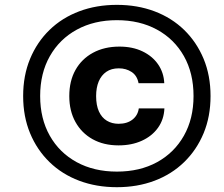

<svg xmlns="http://www.w3.org/2000/svg" viewBox="-20 -758 918 787"><path d="M466 -162.1Q405 -162.1 359.8 -187.3Q314.6 -212.4 289.3 -257.9Q264 -303.4 264 -364.1Q264 -425.9 289.3 -471.1Q314.6 -516.4 361.1 -541.7Q407.7 -567 469.7 -567Q523.3 -567 563.8 -547.6Q604.3 -528.3 627.9 -494.4Q651.4 -460.4 653.3 -417.1H547.9Q542.1 -448.1 519.5 -463Q496.9 -477.9 467 -477.9Q436.4 -477.9 415.9 -463.7Q395.3 -449.6 384.6 -424.1Q374 -398.7 374 -364.1Q374 -326.4 385.5 -301.1Q397 -275.9 417.9 -263.2Q438.9 -250.6 466 -250.6Q501.1 -250.6 523.1 -267.9Q545 -285.1 548.9 -313.6H653.9Q652 -268.3 627.5 -234.1Q603 -200 561.4 -181.1Q519.7 -162.1 466 -162.1ZM459.1 9.3Q375.1 9.3 304.7 -17.2Q234.3 -43.7 183 -93.6Q131.7 -143.4 103.3 -211.9Q74.9 -280.4 74.9 -364.4Q74.9 -448.4 103.3 -516.9Q131.7 -585.4 183 -635.3Q234.3 -685.1 304.7 -711.6Q375.1 -738.1 459.1 -738.1Q543.1 -738.1 613.4 -711.6Q683.6 -685.1 734.9 -635.3Q786.1 -585.4 814.6 -516.9Q843 -448.4 843 -364.4Q843 -280.4 814.6 -211.9Q786.1 -143.4 734.9 -93.6Q683.6 -43.7 613.4 -17.2Q543.1 9.3 459.1 9.3ZM459.1 -54.6Q553.3 -54.6 623.9 -93.3Q694.4 -132 733.9 -201.9Q773.3 -271.7 773.3 -364.4Q773.3 -457.9 733.9 -527.9Q694.4 -597.9 623.5 -636.6Q552.6 -675.3 459.1 -675.3Q366 -675.3 295.1 -636.6Q224.1 -597.9 184.4 -527.9Q144.6 -457.9 144.6 -364.4Q144.6 -271.7 184 -201.9Q223.4 -132 294.4 -93.3Q365.3 -54.6 459.1 -54.6Z"/></svg>

Font: Mona Sans
Style: Italic
Weight: 200
Italic angle: -11.6951°
Designer: Deni Anggara
Foundry: GitHub
Version: Version 2.000